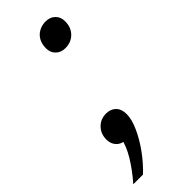

<svg xmlns="http://www.w3.org/2000/svg" viewBox="-244 -519 687 687"><g transform="rotate(-45 100.0 -175.0)"><path d="M20 142H-29Q5 103 28 65Q51 27 58 -10L65 11Q43 11 29.5 -3Q16 -17 16 -39Q16 -68 34.5 -87Q53 -106 81 -106Q104 -106 118 -92Q132 -78 132 -52Q132 -26 116 9.5Q100 45 74.5 80Q49 115 20 142ZM94 -423Q94 -444 102.5 -459.5Q111 -475 126.5 -483.5Q142 -492 161 -492Q183 -492 197 -478.5Q211 -465 211 -443Q211 -412 192 -393Q173 -374 144 -374Q122 -374 108 -387.5Q94 -401 94 -423Z"/></g></svg>

Font: Wix Madefor Text
Style: Italic
Weight: 400
Italic angle: -12°
Designer: Dalton Maag Ltd
Foundry: Dalton Maag Ltd
Version: Version 3.100